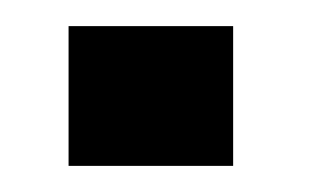

<svg xmlns="http://www.w3.org/2000/svg" viewBox="-20 -127 240 147"><path d="M32.5 -107V0H158.5V-107Z"/></svg>

Font: Anybody SemiCondensed SemiBold
Style: Regular
Weight: 600
Width: 4
Version: Version 1.113;gftools[0.9.25]